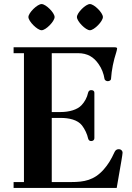

<svg xmlns="http://www.w3.org/2000/svg" viewBox="-20 -926 651 946"><path d="M120 -842C120 -821 164 -777 185 -777C206 -777 249 -821 249 -842C249 -863 206 -906 185 -906C164 -906 120 -863 120 -842ZM359 -842C359 -821 402 -777 423 -777C444 -777 487 -821 487 -842C487 -863 444 -906 423 -906C402 -906 359 -863 359 -842ZM47 0H555L578 -133C581 -153 584 -167 584 -174C584 -183 576 -191 566 -191C553 -191 548 -185 543 -174C528 -141 513 -116 491 -91C444 -38 395 -29 330 -29H235V-345H279C320 -345 362 -336 384 -308C398 -290 410 -264 414 -244C416 -236 421 -231 429 -231C439 -231 445 -237 445 -245V-469C445 -477 440 -482 429 -482C421 -482 416 -477 414 -469C409 -445 397 -424 382 -408C361 -385 320 -374 279 -374H235V-664H364C411 -664 442 -645 466 -610C481 -589 491 -563 495 -537C496 -530 505 -526 511 -526C519 -526 527 -531 527 -537C530 -582 539 -626 553 -669C554 -673 557 -683 557 -687C557 -691 553 -693 545 -693H47V-664H98V-29H47Z"/></svg>

Font: Monomakh Unicode
Style: Regular
Weight: 400
Version: Version 1.2